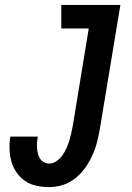

<svg xmlns="http://www.w3.org/2000/svg" viewBox="-20 -755 540 783"><path d="M180 8Q154 8 128.5 2.5Q103 -3 83 -16.5Q63 -30 48.5 -50.5Q34 -71 27 -95Q20 -119 19 -145.5Q18 -172 22 -198H134Q132 -187 131 -175Q130 -163 131 -151.5Q132 -140 134.5 -129Q137 -118 143 -108.5Q149 -99 159 -93.5Q169 -88 180 -88Q196 -88 210.5 -98Q225 -108 234.5 -121.5Q244 -135 251 -150.5Q258 -166 262.5 -181Q267 -196 270.5 -211.5Q274 -227 277 -243L342 -639H230V-735H471L387 -228Q382 -200 375 -173Q368 -146 356 -120Q344 -94 327 -70Q310 -46 286.5 -27.5Q263 -9 235.5 -0.5Q208 8 180 8Z"/></svg>

Font: Iosevka Curly Slab Oblique
Style: Bold
Weight: 700
Italic angle: -9°
Monospace: yes
Designer: Belleve Invis
Foundry: Belleve Invis
Version: Version 11.1.0; ttfautohint (v1.8.3)